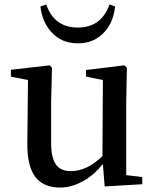

<svg xmlns="http://www.w3.org/2000/svg" viewBox="-20 -829 696 864"><path d="M251 15C286 15 320 5 354 -14C387 -32 416 -58 443 -91L451 10L620 0V-32L548 -41V-367L551 -524L540 -535L367 -514V-484L443 -469L441 -127C396 -82 348 -59 299 -59C269 -59 247 -68 233 -87C218 -107 210 -140 210 -186V-367L214 -524L204 -535L29 -515V-484L106 -469L103 -186C102 -115 115 -63 141 -30C166 0 202 15 251 15ZM330 -634C380 -634 420 -651 451 -686C478 -716 493 -754 498 -800L473 -809C448 -740 401 -705 330 -705C259 -705 212 -740 188 -809L162 -800C167 -754 183 -716 210 -686C241 -651 281 -634 330 -634Z"/></svg>

Font: AllPunType SemiBold
Style: Regular
Weight: 600
Version: 1.0